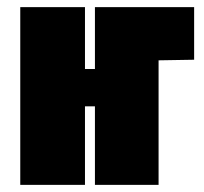

<svg xmlns="http://www.w3.org/2000/svg" viewBox="-20 -520 574 540"><path d="M345 -500V-350H406L526 -352V-500ZM247 -326H219V-500H37V0H219V-221H247V0H426V-500H247Z"/></svg>

Font: Advent Pro Black
Style: Regular
Weight: 900
Version: Version 3.000